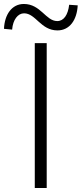

<svg xmlns="http://www.w3.org/2000/svg" viewBox="-69 -946 411 966"><path d="M106 0H166V-729H106ZM220 -793C282 -793 318 -846 322 -919L279 -922C273 -871 252 -840 219 -840C161 -840 136 -926 51 -926C-10 -926 -46 -872 -49 -801L-8 -797C-4 -847 21 -879 52 -879C111 -879 136 -793 220 -793Z"/></svg>

Font: Genne Gothic Light
Style: Regular
Weight: 300
Designer: Ryoko NISHIZUKA (kana & ideographs); Paul D. Hunt (Latin, Greek & Cyrillic); Wenlong ZHANG (bopomofo); Sandoll Communica
Foundry: Adobe Systems Incorporated
Version: Version 1.004;PS 1.004;hotconv 16.6.51;makeotf.lib2.5.65220